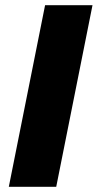

<svg xmlns="http://www.w3.org/2000/svg" viewBox="-20 -721 377 741"><path d="M337 -701 197 0H14L154 -701Z"/></svg>

Font: Gontserrat
Style: Bold Italic
Weight: 700
Italic angle: -11.3°
Designer: Julieta Ulanovsky
Foundry: Julieta Ulanovsky
Version: Version 6.001